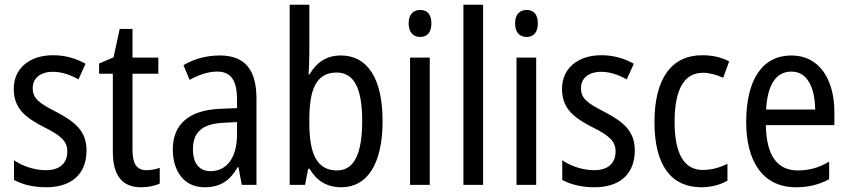

<svg xmlns="http://www.w3.org/2000/svg" viewBox="-20 -780 3583 810"><path d="M345 -145C345 -228 296 -266 219 -307C144 -345 118 -365 118 -408C118 -450 150 -477 203 -477C241 -477 278 -464 311 -445L341 -511C300 -534 255 -547 204 -547C105 -547 38 -492 38 -405C38 -321 89 -283 167 -243C240 -207 264 -182 264 -141C264 -92 233 -62 173 -62C123 -62 72 -81 39 -104V-21C72 -3 117 10 175 10C281 10 345 -45 345 -145Z M598 -62C556 -62 539 -90 539 -148V-469H648V-537H539V-658H485L459 -538L398 -512V-469H456V-140C456 -34 500 10 575 10C605 10 634 4 654 -6V-72C638 -66 617 -62 598 -62Z M907 -546C850 -546 797 -531 754 -505L780 -443C820 -465 858 -478 896 -478C953 -478 980 -443 980 -359V-324L910 -321C778 -316 709 -256 709 -150C709 -58 756 10 843 10C910 10 950 -18 983 -75H986L1000 0H1062V-363C1062 -483 1016 -546 907 -546ZM923 -262 980 -265V-213C980 -113 935 -58 869 -58C823 -58 794 -87 794 -151C794 -220 831 -258 923 -262Z M1285 -553V-760H1202V0H1267L1280 -68H1286C1316 -17 1359 10 1420 10C1529 10 1594 -88 1594 -269C1594 -451 1529 -546 1418 -546C1358 -546 1315 -517 1286 -466H1282C1283 -493 1285 -524 1285 -553ZM1400 -474C1475 -474 1508 -405 1508 -270C1508 -129 1473 -61 1402 -61C1319 -61 1285 -127 1285 -260V-275C1285 -395 1310 -474 1400 -474Z M1753 -738C1723 -738 1704 -719 1704 -681C1704 -644 1723 -624 1753 -624C1782 -624 1800 -644 1800 -681C1800 -719 1783 -738 1753 -738ZM1793 -537H1710V0H1793Z M2018 0V-760H1935V0Z M2202 -738C2172 -738 2153 -719 2153 -681C2153 -644 2172 -624 2202 -624C2231 -624 2249 -644 2249 -681C2249 -719 2232 -738 2202 -738ZM2242 -537H2159V0H2242Z M2658 -145C2658 -228 2609 -266 2532 -307C2457 -345 2431 -365 2431 -408C2431 -450 2463 -477 2516 -477C2554 -477 2591 -464 2624 -445L2654 -511C2613 -534 2568 -547 2517 -547C2418 -547 2351 -492 2351 -405C2351 -321 2402 -283 2480 -243C2553 -207 2577 -182 2577 -141C2577 -92 2546 -62 2486 -62C2436 -62 2385 -81 2352 -104V-21C2385 -3 2430 10 2488 10C2594 10 2658 -45 2658 -145Z M2939 10C2978 10 3019 0 3049 -18V-89C3017 -73 2982 -63 2945 -63C2866 -63 2826 -131 2826 -266C2826 -403 2866 -473 2946 -473C2973 -473 3004 -464 3031 -452L3056 -521C3027 -537 2988 -547 2942 -547C2813 -547 2741 -448 2741 -265C2741 -80 2813 10 2939 10Z M3319 -546C3197 -546 3128 -445 3128 -265C3128 -102 3196 10 3338 10C3392 10 3435 -1 3478 -24V-98C3434 -72 3393 -61 3346 -61C3258 -61 3213 -125 3211 -252H3500V-308C3500 -444 3437 -546 3319 -546ZM3319 -478C3388 -478 3418 -407 3419 -318H3212C3218 -425 3255 -478 3319 -478Z"/></svg>

Font: Noto Sans Bengali Condensed
Style: Regular
Weight: 400
Width: 3
Designer: Jelle Bosma - Monotype Design Team
Foundry: Monotype Imaging Inc.
Version: Version 2.003